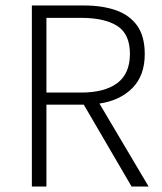

<svg xmlns="http://www.w3.org/2000/svg" viewBox="-20 -679 588 699"><path d="M96 0V-659H287Q353 -659 402.5 -641.5Q452 -624 479.5 -585.5Q507 -547 507 -482Q507 -404 462 -358.5Q417 -313 342 -302L521 0H459L285 -298H149V0ZM149 -342H275Q361 -342 407 -376.5Q453 -411 453 -483Q453 -555 407 -584.5Q361 -614 275 -614H149Z"/></svg>

Font: Assistant Light
Style: Regular
Weight: 300
Designer: Hebrew By Ben Nathan, Latin by Paul Hunt
Version: Version 3.000